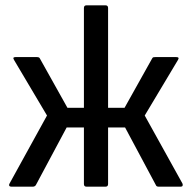

<svg xmlns="http://www.w3.org/2000/svg" viewBox="-20 -703 723 723"><path d="M23 0Q17 0 15 -3.5Q13 -7 16 -12L157 -268L33 -477Q26 -488 38 -488H119Q128 -488 130 -483L234 -297H296V-673Q296 -683 306 -683H377Q387 -683 387 -673V-297H449L553 -483Q555 -487 558 -487.5Q561 -488 565 -488H644Q657 -488 650 -477L525 -268L667 -12Q669 -7 667.5 -3.5Q666 0 660 0H578Q569 0 567 -6L451 -223H387V-10Q387 0 377 0H306Q296 0 296 -10V-223H231L115 -6Q111 0 103 0Z"/></svg>

Font: Sofia Sans Semi Condensed Medium
Style: Regular
Weight: 500
Designer: Botio Nikoltchev, Ani Petrova
Foundry: lettersoup
Version: Version 4.100